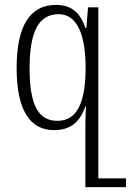

<svg xmlns="http://www.w3.org/2000/svg" viewBox="-20 -522 535 785"><path d="M340 -492 333 -408H329C308 -471 271 -502 209 -502C103 -502 48 -417 48 -244C48 -69 104 10 201 10C270 10 306 -24 329 -86H332C329 -59 329 -19 329 36V243H495V207H382V-492ZM214 -28C134 -28 101 -98 101 -243C101 -387 135 -464 220 -464C295 -464 330 -381 330 -244C330 -68 275 -28 214 -28Z"/></svg>

Font: Noto Serif Armenian Condensed Light
Style: Regular
Weight: 300
Width: 3
Designer: Monotype Design Team
Foundry: Monotype Imaging Inc.
Version: Version 2.008